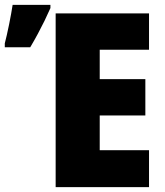

<svg xmlns="http://www.w3.org/2000/svg" viewBox="-27 -769 676 789"><path d="M585.4 0H201.7V-713.9H585.4V-564.5H382.8V-443.8H570.3V-294.4H382.8V-151.9H585.4ZM-7.3 -574.7V-590.8Q-3.9 -604 1 -625Q5.9 -646 10.5 -669.2Q15.1 -692.4 19 -713.9Q22.9 -735.4 24.9 -749H180.2V-735.8Q168.9 -710 156 -683.6Q143.1 -657.2 128.7 -630.4Q114.3 -603.5 97.2 -574.7Z"/></svg>

Font: Open Sans SemiCondensed ExtraBold
Style: Regular
Weight: 800
Width: 4
Designer: Monotype Design Team
Foundry: Monotype Imaging Inc.
Version: Version 3.000